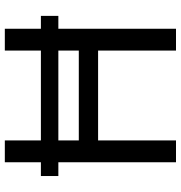

<svg xmlns="http://www.w3.org/2000/svg" viewBox="4 -772 768 816"><g transform="rotate(-90 388.0 -364.0)"><path d="M728.5 -574.2V-500H673.8V0H581.1V-331.1H199.2V0H106.4V-500H47.9V-574.2H106.4V-727.5H199.2V-574.2H581.1V-727.5H673.8V-574.2ZM581.1 -500H199.2V-413.1H581.1Z"/></g></svg>

Font: Inter-Regular
Style: Regular
Weight: 400
Designer: Rasmus Andersson
Foundry: rsms
Version: Version 4.000;git-a52131595